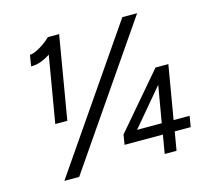

<svg xmlns="http://www.w3.org/2000/svg" viewBox="-101 -819 1027 939"><g transform="rotate(-15 412.5 -350.0)"><path d="M142 -280 199 -616Q145 -581 101 -583L110 -639Q123 -639 142.5 -648Q162 -657 182 -671Q202 -685 217 -700L218 -699V-700H274L203 -280ZM113 0 594 -700H669L188 0ZM621 0 637 -94H443L451 -144L687 -420H752L706 -149H787L778 -94H697L681 0ZM521 -149H646L678 -335Z"/></g></svg>

Font: Figtree Light
Style: Italic
Weight: 300
Italic angle: -9.5°
Foundry: Erik Kennedy
Version: Version 2.001; ttfautohint (v1.8.4.7-5d5b);gftools[0.9.27]